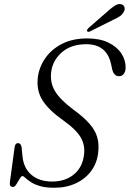

<svg xmlns="http://www.w3.org/2000/svg" viewBox="-20 -896 627 927"><path d="M242 10.5Q199.5 10.5 171.8 2Q144 -6.5 127.5 -17.8Q111 -29 102.2 -37.5Q93.5 -46 88.5 -46Q82.5 -46 75 -32.8Q67.5 -19.5 59.2 -6.5Q51 6.5 43 6.5Q25 6.5 27.5 -15L50.5 -184.5Q53 -205 67.5 -205Q80.5 -205 84.5 -184.5L88 -147Q92.5 -85.5 131 -52.5Q169.5 -19.5 231.5 -19.5Q295 -19.5 336.2 -53.5Q377.5 -87.5 385 -144.5Q392.5 -192.5 370.5 -231.2Q348.5 -270 284.5 -315.5Q214.5 -365 185 -412Q155.5 -459 162.5 -520.5Q168 -570 197.5 -613.5Q227 -657 278.5 -683.8Q330 -710.5 401.5 -710.5Q462 -710.5 503.5 -690.2Q545 -670 566.2 -637.5Q587.5 -605 586.5 -568.5Q586 -550.5 577.5 -539.2Q569 -528 555 -528Q531 -528 522.5 -558L516 -587.5Q495 -682.5 396.5 -682.5Q323 -682.5 278.2 -643Q233.5 -603.5 227 -547.5Q221 -497 245.5 -456Q270 -415 334 -367Q384.5 -330.5 412.2 -298.5Q440 -266.5 449.2 -234Q458.5 -201.5 454.5 -163.5Q449.5 -110.5 421 -71.5Q392.5 -32.5 346.2 -11Q300 10.5 242 10.5ZM500 -841.5Q520 -860 535.8 -869.5Q551.5 -879 565.5 -875.5Q578 -872 581 -861.2Q584 -850.5 578 -839.5Q571 -825.5 557.5 -816.8Q544 -808 525 -799.5L415 -744.5Q404 -739.5 400.5 -746Q399 -749.5 401.5 -753.5Q404 -757.5 408 -761.5Z"/></svg>

Font: Fraunces 72pt S050 Light
Style: Italic
Weight: 300
Italic angle: -16°
Version: Version 1.000; ttfautohint (v1.8.3)